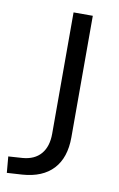

<svg xmlns="http://www.w3.org/2000/svg" viewBox="-92 -752 499 806"><g transform="rotate(10 157.0 -349.0)"><path d="M-4 7 -10 -62 50 -66Q101 -70 128 -101.5Q155 -133 155 -188V-705H237V-187Q237 -100 192 -51.5Q147 -3 61 3Z"/></g></svg>

Font: Nunito Sans
Style: Regular
Weight: 400
Designer: Vernon Adams
Foundry: Vernon Adams
Version: Version 3.101; ttfautohint (v1.8.4.7-5d5b);gftools[0.9.27]